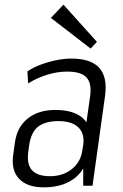

<svg xmlns="http://www.w3.org/2000/svg" viewBox="-20 -799 529 826"><path d="M338 -175 368 -387Q375 -442 351.5 -466.5Q328 -491 269 -491Q227 -491 183 -477.5Q139 -464 101 -440L98 -492Q123 -509 155.5 -521Q188 -533 222 -540Q256 -547 287 -547Q371 -547 407 -507Q443 -467 432 -387L378 0H338ZM168 7Q97 7 62 -30Q27 -67 37 -134L44 -185Q53 -252 99 -289Q145 -326 218 -326Q297 -326 336.5 -290.5Q376 -255 366 -188L359 -136Q349 -68 298.5 -30.5Q248 7 168 7ZM195 -41Q251 -41 289 -71.5Q327 -102 334 -151L338 -175Q345 -224 317 -251Q289 -278 231 -278Q175 -278 144 -254Q113 -230 105 -171L102 -148Q94 -93 117.5 -67Q141 -41 195 -41ZM397 -619 370 -590 199 -722 253 -779Z"/></svg>

Font: Pathway Extreme SemiCondensed ExtraLight
Style: Italic
Weight: 250
Width: 4
Italic angle: -8°
Version: Version 1.001;gftools[0.9.26]